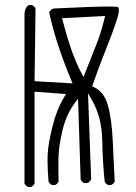

<svg xmlns="http://www.w3.org/2000/svg" viewBox="-20 -758 540 765"><path d="M104 -13.2Q113.3 -17.6 117.7 -26.9V-392.6L243.2 -383.3L236.8 -373Q206.1 -323.2 189 -253.4Q171.4 -183.6 169.9 -140.6Q169.4 -130.9 169.4 -120.1Q169.4 -83.5 173.3 -35.2Q177.7 -25.4 187 -21H199.7Q209 -25.4 213.4 -34.7Q212.4 -82 212.9 -127.9Q213.4 -173.8 229 -238.8Q245.1 -304.2 278.3 -348.1L291 -364.7L301.3 -42.5Q305.7 -33.2 314.9 -28.8H327.6Q338.9 -33.2 343.3 -44.4L330.6 -386.2L345.2 -361.3Q385.3 -293 387.2 -201.2Q389.2 -109.4 397 -35.2Q401.4 -25.4 410.6 -21H423.3Q432.6 -25.4 437 -34.7Q433.1 -108.9 429.2 -197.3Q425.3 -285.6 409.2 -340.8Q393.6 -393.1 353.5 -411.1L347.2 -414.1Q373 -488.8 400.4 -557.1Q427.7 -624.5 445.3 -678.7Q453.6 -704.6 453.6 -718.3Q453.6 -728.5 449.7 -730Q444.8 -731.9 412.1 -731.9Q349.6 -731.9 192.9 -724.1Q181.6 -719.7 175.8 -709Q190.9 -640.1 213.1 -573.2Q235.4 -506.3 264.6 -436.5L269 -425.8L117.7 -434.6L121.6 -724.1Q117.2 -733.4 107.4 -737.8Q105.5 -738.3 103.5 -738.3Q94.7 -738.3 88.9 -733.9Q77.6 -720.7 77.6 -702.1V-26.9Q82 -17.6 91.3 -13.2ZM305.2 -465.3Q281.2 -510.7 263.2 -563.5Q245.1 -616.2 227.1 -685.5L398.9 -694.3Q389.6 -656.2 380.9 -628.4Q372.1 -600.6 361.3 -573.7Q339.8 -520.5 312.5 -451.2Z"/></svg>

Font: Bakudai
Style: ExtraLight
Weight: 200
Version: Version 1.48